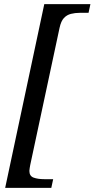

<svg xmlns="http://www.w3.org/2000/svg" viewBox="-20 -780 457 928"><path d="M5 128 194 -760H417L408 -718H365Q343 -718 323 -713Q303 -708 289 -693Q275 -678 268 -646L126 18Q125 24 123.5 32.5Q122 41 122 46Q122 71 142.5 78.5Q163 86 194 86H237L228 128Z"/></svg>

Font: NotoSerifTamilSlanted
Style: Italic
Weight: 400
Italic angle: -12°
Designer: Indian Type Foundry, Tom Grace, and the Monotype Design Team
Foundry: Monotype Imaging Inc.
Version: Version 2.001